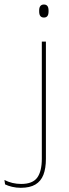

<svg xmlns="http://www.w3.org/2000/svg" viewBox="-87 -674 311 870"><path d="M121 0H102.5V-485.5H121ZM112 -594.5Q101.5 -594.5 96 -601.2Q90.5 -608 90.5 -622V-626.5Q90.5 -640 96 -646.8Q101.5 -653.5 112 -653.5Q122.5 -653.5 127.8 -646.8Q133 -640 133 -626.5V-622Q133 -608 127.8 -601.2Q122.5 -594.5 112 -594.5ZM7 177Q-13.5 177 -32.2 172.5Q-51 168 -64 161.5L-67 141.5Q-49.5 150.5 -30.5 155Q-11.5 159.5 9 159.5Q61 159.5 81.8 130.8Q102.5 102 102.5 45.5V-158H121V46Q121 88.5 109.8 117.8Q98.5 147 73.5 162Q48.5 177 7 177Z"/></svg>

Font: Anek Devanagari Thin
Style: Regular
Weight: 250
Designer: Kailash Malviya (Devanagari) & Yesha Goshar (Latin)
Foundry: Ek Type
Version: Version 1.003